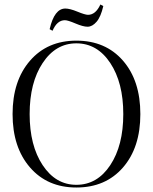

<svg xmlns="http://www.w3.org/2000/svg" viewBox="-20 -823 681 855"><path d="M214 -686 201 -693Q222 -785 271 -785Q291 -785 325 -771Q359 -757 372 -757Q406 -757 427 -803L440 -796Q429 -748 410 -726Q391 -704 370 -704Q350 -704 316 -718.5Q282 -733 269 -733Q234 -733 214 -686ZM320 12Q191 12 113.5 -77.5Q36 -167 36 -315Q36 -463 113.5 -552.5Q191 -642 320 -642Q450 -642 527.5 -553Q605 -464 605 -315Q605 -166 527.5 -77Q450 12 320 12ZM320 0Q413 0 471 -87.5Q529 -175 529 -315Q529 -455 471 -542.5Q413 -630 320 -630Q228 -630 170 -542.5Q112 -455 112 -315Q112 -175 170 -87.5Q228 0 320 0Z"/></svg>

Font: Arapey Regular-Display
Style: Regular
Weight: 400
Designer: Eduardo Rodriguez Tunni
Foundry: Eduardo Rodriguez Tunni
Version: Version 4.000